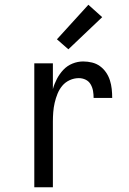

<svg xmlns="http://www.w3.org/2000/svg" viewBox="-20 -786 540 806"><path d="M124 0V-520H202V-412Q208 -434 219 -455Q230 -476 246 -493Q262 -510 284 -519Q306 -528 329 -528Q348 -528 366.5 -523.5Q385 -519 400 -508Q415 -497 425.5 -481.5Q436 -466 441.5 -448.5Q447 -431 449 -412.5Q451 -394 451 -375H373Q373 -390 370.5 -404.5Q368 -419 360.5 -432Q353 -445 339.5 -451.5Q326 -458 311 -458Q291 -458 272.5 -449.5Q254 -441 241.5 -426Q229 -411 221.5 -392.5Q214 -374 209.5 -354.5Q205 -335 203.5 -315Q202 -295 202 -276V0ZM267 -579 219 -621 351 -766 409 -714Z"/></svg>

Font: Iosevka SS04
Style: Regular
Weight: 400
Monospace: yes
Designer: Belleve Invis
Foundry: Belleve Invis
Version: Version 19.0.0; ttfautohint (v1.8.4)